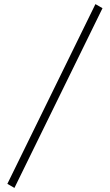

<svg xmlns="http://www.w3.org/2000/svg" viewBox="-20 -819 540 942"><path d="M50.8 103 16.1 83 448.2 -798.8 482.9 -778.8Z"/></svg>

Font: Steps Mono
Style: Regular
Weight: 400
Width: 3
Version: Version 1.000;PS 001.000;hotconv 1.0.70;makeotf.lib2.5.58329